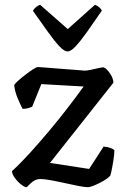

<svg xmlns="http://www.w3.org/2000/svg" viewBox="-20 -779 520 799"><path d="M91 0Q82 0 67.5 -11.5Q53 -23 41.5 -39Q30 -55 30 -67Q65 -99 105 -143Q145 -187 186 -236Q227 -285 263.5 -332.5Q300 -380 328 -419L152 -429L114 -335Q110 -333 99.5 -329.5Q89 -326 74 -326Q66 -341 54 -369Q42 -397 39 -425Q43 -432 56.5 -444Q70 -456 87 -469Q104 -482 118 -491Q132 -500 138 -500Q143 -500 161.5 -498.5Q180 -497 205 -495Q230 -493 256 -491Q282 -489 303 -487.5Q324 -486 333 -485Q342 -485 360 -489Q378 -493 394 -496.5Q410 -500 413 -498Q425 -492 438 -473Q451 -454 452 -435L188 -101L351 -76L411 -169Q427 -168 439 -163.5Q451 -159 456 -154Q456 -148 455 -136Q454 -124 451.5 -108.5Q449 -93 446 -77.5Q443 -62 439 -48Q429 -37 410 -26Q391 -15 372.5 -7.5Q354 0 346 0Q334 0 307.5 -5Q281 -10 250 -17Q219 -24 191.5 -29Q164 -34 149 -34Q134 -34 122 -27Q110 -20 91 0ZM261 -565Q247 -565 226.5 -587Q206 -609 178.5 -647.5Q151 -686 117 -734Q121 -742 130 -749.5Q139 -757 147 -759L262 -658L375 -759Q384 -756 392 -749.5Q400 -743 404 -735Q370 -685 342.5 -646.5Q315 -608 295 -586.5Q275 -565 261 -565Z"/></svg>

Font: Texturina Medium
Style: Regular
Weight: 500
Designer: Guillermo Torres Carreño
Foundry: Omnibus-Type
Version: Version 1.003